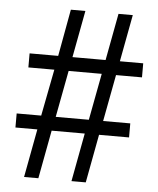

<svg xmlns="http://www.w3.org/2000/svg" viewBox="-52 -759 662 803"><g transform="rotate(5 279.5 -357.0)"><path d="M79 0H139L177 -203H316L278 0H338L376 -203H502V-262H388L425 -458H534V-517H436L473 -714H413L376 -517H237L274 -714H213L177 -517H57V-458H166L128 -262H25V-203H117ZM189 -262 226 -458H365L328 -262Z"/></g></svg>

Font: Noto Nastaliq Urdu
Style: Regular
Weight: 400
Designer: Monotype Design Team (Patrick Giasson: type design, Kamal Mansour: OpenType code, Glenda Bellarosa). Updated by Simon Co
Foundry: Monotype Imaging Inc., Simon Cozens
Version: Version 3.009